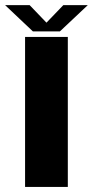

<svg xmlns="http://www.w3.org/2000/svg" viewBox="-52 -739 367 759"><path d="M47.1 0H216.1V-593H47.1ZM77.9 -615H184.9L295 -718.7H198.3L131.7 -649.4L65.2 -718.7H-31.8Z"/></svg>

Font: Anybody Thin
Style: Regular
Weight: 100
Designer: Tyler Finck
Foundry: Etcetera Type Company
Version: Version 1.114;gftools[0.9.25]